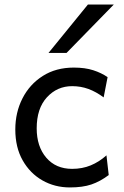

<svg xmlns="http://www.w3.org/2000/svg" viewBox="-20 -801 538 833"><path d="M441.9 -127 451.7 -41.5Q414.6 -13.7 376.5 -0.7Q338.4 12.2 283.2 12.2Q217.8 12.2 164.1 -18.3Q110.4 -48.8 78.4 -105.2Q46.4 -161.6 46.4 -239.3Q46.4 -313 77.4 -374Q108.4 -435.1 165.5 -471.4Q222.7 -507.8 300.3 -507.8Q349.1 -507.8 384.5 -496.3Q419.9 -484.9 446.8 -466.3L429.7 -378.4Q397 -402.8 363.8 -415Q330.6 -427.2 293 -427.2Q228 -427.2 183.6 -378.9Q139.2 -330.6 139.2 -244.1Q139.2 -165.5 180.7 -116.9Q222.2 -68.4 293 -68.4Q336.9 -68.4 373.5 -83.5Q410.2 -98.6 441.9 -127ZM361.3 -781.2H473.6L268.6 -571.3H190.4Z"/></svg>

Font: Andika LitF DSA DSG
Style: Regular
Weight: 400
Designer: Victor Gaultney, Annie Olsen, Julie Remington, Don Collingsworth, Eric Hays, Becca Hirsbrunner
Foundry: SIL International
Version: Version 6.200 ; LitF DSA DSG; ttfautohint (v1.8.3.10-c5d8)